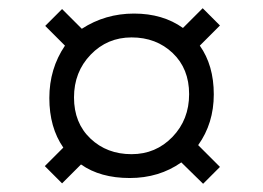

<svg xmlns="http://www.w3.org/2000/svg" viewBox="-20 -683 640 467"><path d="M134 -324Q100 -373 100 -444.5Q100 -516 138 -572L90 -620L131 -661L179 -613Q236 -650 306 -650Q376 -650 425 -615L473 -663L515 -621L466 -572Q500 -524 500 -453.5Q500 -383 462 -330L515 -277L474 -236L421 -288Q367 -250 295.5 -250Q224 -250 177 -283L131 -237L89 -279ZM300 -308Q359 -308 399.5 -350Q440 -392 440 -454Q440 -516 400 -554Q360 -592 300 -592Q241 -592 200.5 -550Q160 -508 160 -446Q160 -384 200 -346Q240 -308 300 -308Z"/></svg>

Font: Antic
Style: Regular
Weight: 400
Designer: Santiago Orozco
Foundry: Typemade
Version: Version 1.0012